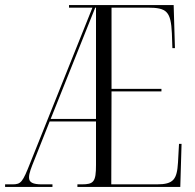

<svg xmlns="http://www.w3.org/2000/svg" viewBox="-20 -734 767 754"><path d="M0 0H186V-10H145C108 -10 94 -18 94 -37C94 -54 102 -74 117 -111L175 -257H357V-86C357 -20 348 -10 301 -10H284V0H688L693 -169H683L679 -96C675 -30 662 -10 596 -10H417L418 -375H614V-385H418V-704H560C635 -704 651 -689 655 -603L657 -545H667L662 -714H251V-704H343L99 -95C69 -19 63 -10 29 -10H0ZM179 -267 354 -704H357V-267Z"/></svg>

Font: Noto Serif Display ExtraCondensed Light
Style: Regular
Weight: 300
Width: 2
Designer: Monotype Design Team
Foundry: Monotype Imaging Inc.
Version: Version 2.009